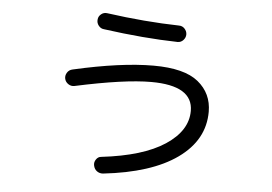

<svg xmlns="http://www.w3.org/2000/svg" viewBox="-48 -671 1096 774"><g transform="rotate(5 500.0 -284.0)"><path d="M250 -302.7Q236.3 -299.8 224.6 -307.6Q212.9 -315.4 210 -328.1Q207 -340.8 214.4 -353Q221.7 -365.2 236.3 -368.2Q428.7 -412.1 560.5 -412.1Q685.5 -412.1 741.7 -366.2Q797.9 -320.3 797.9 -246.1Q797.9 -131.8 693.4 -57.1Q588.9 17.6 394.5 39.1Q380.9 40 370.1 32.2Q359.4 24.4 356.4 9.8Q353.5 -2.9 361.3 -14.6Q369.1 -26.4 381.8 -27.3Q549.8 -46.9 637.7 -105Q725.6 -163.1 725.6 -243.2Q725.6 -345.7 556.6 -345.7Q448.2 -345.7 250 -302.7ZM355.5 -606.4Q510.7 -585 648.4 -582Q662.1 -582 671.4 -571.8Q680.7 -561.5 680.7 -548.8Q680.7 -536.1 671.4 -525.9Q662.1 -515.6 648.4 -515.6Q510.7 -518.6 347.7 -541Q335 -542 326.2 -553.2Q317.4 -564.5 319.3 -578.1Q320.3 -590.8 331.1 -599.6Q341.8 -608.4 355.5 -606.4Z"/></g></svg>

Font: Rounded-X Mgen+ 1m regular
Style: Regular
Weight: 400
Designer: [Source Han Sans]
Ryoko NISHIZUKA  (kana & ideographs); Paul D. Hunt (Latin, Greek & Cyrillic); Wenlong ZHANG  (bopomofo
Version: Version 1.059.20150602